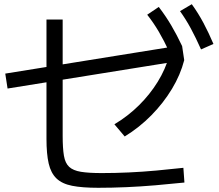

<svg xmlns="http://www.w3.org/2000/svg" viewBox="-20 -868 1040 913"><path d="M447 25Q371 25 323 15.5Q275 6 248.5 -19.5Q222 -45 211.5 -90.5Q201 -136 201 -208V-775H278V-222Q278 -163 284 -127.5Q290 -92 309 -74.5Q328 -57 365 -51Q402 -45 464 -45Q527 -45 592.5 -48Q658 -51 723.5 -57Q789 -63 852 -70L857 0Q790 7 720 13Q650 19 581 22Q512 25 447 25ZM16 -447 5 -518 838 -652 846 -649 856 -582ZM524 -277Q589 -316 641 -367.5Q693 -419 730 -479Q767 -539 785 -604L856 -582Q838 -512 797.5 -445Q757 -378 700 -320Q643 -262 573 -219ZM786 -619Q760 -675 735 -717.5Q710 -760 680 -798L735 -835Q768 -792 794.5 -747Q821 -702 846 -649ZM936 -633Q911 -689 887.5 -732.5Q864 -776 836 -815L892 -848Q923 -805 947.5 -759Q972 -713 995 -659Z"/></svg>

Font: M PLUS 1
Style: Regular
Weight: 400
Designer: Coji Morishita
Foundry: UNDERFOREST DESIGN
Version: Version 1.001